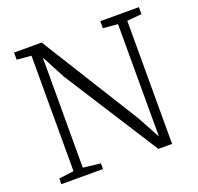

<svg xmlns="http://www.w3.org/2000/svg" viewBox="-131 -900 1074 1041"><g transform="rotate(-20 406.0 -379.0)"><path d="M50.8 0H291V-32.7L190.4 -44.4C190.4 -190.9 190.9 -529.3 190.9 -679.7L263.2 -543L610.4 0H689.5V-710.4L773.9 -717.8V-758.3H551.3V-717.8L636.2 -710.4V-62.5L564 -194.8L212.9 -758.3H53.7V-717.3L136.7 -710V-43.9L50.8 -32.7Z"/></g></svg>

Font: Merriweather
Style: Light
Weight: 250
Designer: Eben Sorkin ( eben@eyebytes.com )
Foundry: Sorkin Type Co.
Version: Version 1.003